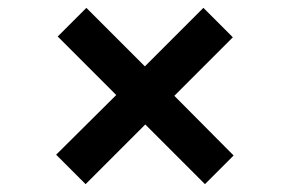

<svg xmlns="http://www.w3.org/2000/svg" viewBox="-20 -607 739 489"><path d="M200 -587 127 -514 276 -365 123 -213 198 -138 350 -290 502 -138 575 -211 424 -363 573 -512 498 -587 349 -438Z"/></svg>

Font: Malmofest Medium
Style: Regular
Weight: 500
Designer: Jonny Pinhorn (Poppins), Kolossal
Version: Version 1.004;Glyphs 3.1.2 (3151)